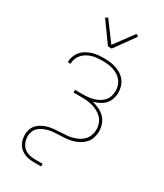

<svg xmlns="http://www.w3.org/2000/svg" viewBox="-235 -837 970 1139"><g transform="rotate(30 250.0 -267.0)"><path d="M200 215Q184 215 167.5 212.5Q151 210 136 203.5Q121 197 108 186.5Q95 176 87 161.5Q79 147 75.5 131Q72 115 72 99Q72 79 79 60Q86 41 100.5 27Q115 13 133 4Q151 -5 170.5 -9.5Q190 -14 210 -15.5Q230 -17 249.5 -18Q269 -19 289 -20.5Q309 -22 328 -27Q347 -32 365 -41Q383 -50 397 -64.5Q411 -79 418 -98Q425 -117 425 -137Q425 -157 418.5 -176.5Q412 -196 398.5 -211Q385 -226 367 -236Q349 -246 329.5 -251.5Q310 -257 290 -259Q270 -261 250 -261H197V-279H250Q268 -279 286.5 -281Q305 -283 322.5 -288Q340 -293 356.5 -302Q373 -311 385 -324.5Q397 -338 403 -356Q409 -374 409 -392Q409 -411 403.5 -429Q398 -447 386.5 -461Q375 -475 359 -485Q343 -495 325.5 -500.5Q308 -506 289.5 -508Q271 -510 253 -510Q235 -510 217.5 -508.5Q200 -507 183 -502Q166 -497 150.5 -488.5Q135 -480 123 -467Q111 -454 104 -437.5Q97 -421 97 -403V-400H78V-404Q78 -424 85.5 -443Q93 -462 106 -477Q119 -492 137 -502Q155 -512 174 -518Q193 -524 213 -526Q233 -528 253 -528Q274 -528 294.5 -525.5Q315 -523 335 -516.5Q355 -510 373 -498.5Q391 -487 403.5 -470.5Q416 -454 422 -433.5Q428 -413 428 -393Q428 -371 421 -349.5Q414 -328 399 -312Q384 -296 364 -286Q344 -276 323 -271Q347 -265 369.5 -254.5Q392 -244 409.5 -226.5Q427 -209 435.5 -185Q444 -161 444 -136Q444 -114 437 -92.5Q430 -71 415 -54.5Q400 -38 380 -27Q360 -16 338.5 -10Q317 -4 294.5 -2.5Q272 -1 250 0Q232 1 214.5 2Q197 3 180.5 7Q164 11 147.5 18Q131 25 118 36.5Q105 48 98 64.5Q91 81 91 98Q91 119 98.5 139.5Q106 160 122 173.5Q138 187 158.5 192Q179 197 200 197H250V215ZM237 -600 137 -739 153 -749 250 -618 347 -749 363 -739 263 -600Z"/></g></svg>

Font: Iosevka Term Curly Thin
Style: Regular
Weight: 100
Designer: Belleve Invis
Foundry: Belleve Invis
Version: Version 32.3.0